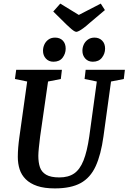

<svg xmlns="http://www.w3.org/2000/svg" viewBox="-20 -1036 714 1067"><path d="M285 11Q226 11 186.5 -2.5Q147 -16 123 -40Q99 -64 89 -95.5Q79 -127 79 -164Q79 -213 88 -276L131 -583L63 -597L70 -648H324L318 -597L247 -583L203 -277Q199 -245 196 -215.5Q193 -186 193 -170Q193 -133 202 -106.5Q211 -80 236.5 -65Q262 -50 310 -50Q360 -50 392 -72Q424 -94 444 -144Q464 -194 476 -277L518 -583L450 -597L456 -648H674L668 -597L597 -583L555 -278Q541 -176 511.5 -112Q482 -48 428 -18.5Q374 11 285 11ZM496 -693Q470 -693 454 -710.5Q438 -728 438 -754Q438 -772 445.5 -788.5Q453 -805 468.5 -816Q484 -827 505 -827Q531 -827 547.5 -810.5Q564 -794 564 -766Q564 -738 546.5 -715.5Q529 -693 496 -693ZM277 -693Q251 -693 235 -710.5Q219 -728 219 -754Q219 -772 226.5 -788.5Q234 -805 249 -816Q264 -827 286 -827Q313 -827 329 -810.5Q345 -794 345 -766Q345 -738 328 -715.5Q311 -693 277 -693ZM404 -859Q398 -859 388 -866Q378 -873 367.5 -883Q357 -893 349 -900L276 -972L315 -1016L418 -953L540 -1016L563 -980L480 -910Q459 -891 444 -880Q429 -869 419 -864Q409 -859 404 -859Z"/></svg>

Font: Faustina SemiBold
Style: Italic
Weight: 600
Italic angle: -8°
Designer: Alfonso Garcia
Foundry: http://www.omnibus-type.com
Version: Version 1.200